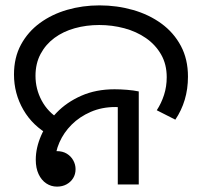

<svg xmlns="http://www.w3.org/2000/svg" viewBox="-20 -686 752 714"><path d="M167 -182Q102 -217 67 -277.5Q32 -338 32 -409Q32 -472 58 -520Q84 -568 128.5 -600.5Q173 -633 230 -649.5Q287 -666 350 -666Q415 -666 474.5 -649Q534 -632 580 -598.5Q626 -565 652.5 -515.5Q679 -466 679 -401Q679 -355 667 -315Q655 -275 632 -241L563 -276Q580 -302 590 -333Q600 -364 600 -399Q600 -447 579 -483.5Q558 -520 522.5 -544.5Q487 -569 442 -581Q397 -593 349 -593Q301 -593 258 -581Q215 -569 182.5 -545Q150 -521 131 -485.5Q112 -450 112 -404Q112 -355 135 -312Q158 -269 201 -243L167 -182ZM192 8Q170 8 152 -4Q134 -16 123.5 -38.5Q113 -61 113 -92Q113 -136 133 -182Q153 -228 190.5 -267Q228 -306 282.5 -330Q337 -354 406 -354Q428 -354 452.5 -352Q477 -350 496 -346V0H418V-310L463 -283Q448 -286 434.5 -287Q421 -288 409 -288Q359 -288 317.5 -270Q276 -252 246.5 -222.5Q217 -193 201 -156.5Q185 -120 185 -84Q185 -69 192 -56.5Q199 -44 207 -33L149 -96Q151 -106 157.5 -112Q164 -118 173 -121Q182 -124 191 -124Q213 -124 228.5 -114.5Q244 -105 252.5 -89.5Q261 -74 261 -57Q261 -38 252 -23.5Q243 -9 227.5 -0.5Q212 8 192 8Z"/></svg>

Font: odia115
Style: Regular
Weight: 400
Designer: Amélie Bonet and Sol Matas
Foundry: Google LLC
Version: Version 2.003